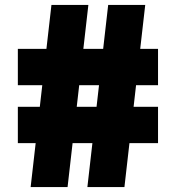

<svg xmlns="http://www.w3.org/2000/svg" viewBox="-20 -760 714 780"><path d="M335 0 419.5 -740H570L485.5 0ZM52.5 -178.5V-326H622V-178.5ZM104.5 0 189 -740H339L254.5 0ZM52.5 -414V-561.5H622V-414Z"/></svg>

Font: Encode Sans SemiExpanded ExtraBold
Style: Regular
Weight: 800
Width: 6
Designer: Multiple Designers
Foundry: Impallari Type
Version: Version 3.002